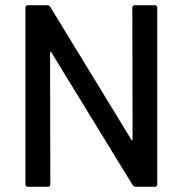

<svg xmlns="http://www.w3.org/2000/svg" viewBox="-20 -720 704 740"><path d="M500 -700H576Q586 -700 586 -690V-10Q586 0 576 0H503Q496 0 491 -7L178 -518Q177 -521 175 -520.5Q173 -520 173 -517L174 -10Q174 0 164 0H88Q78 0 78 -10V-690Q78 -700 88 -700H162Q169 -700 174 -693L486 -182Q487 -179 489 -179.5Q491 -180 491 -183L490 -690Q490 -700 500 -700Z"/></svg>

Font: BarlowMedium
Style: Regular
Weight: 500
Designer: Jeremy Tribby
Foundry: Tribby Type
Version: Version 1.422